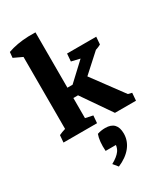

<svg xmlns="http://www.w3.org/2000/svg" viewBox="-195 -633 834 961"><g transform="rotate(-30 221.5 -152.5)"><path d="M19.5 0 22.9 -41Q40 -49.3 60.5 -55.2V-471.2L10.7 -494.6L13.7 -526.9Q65.9 -545.4 131.8 -547.9H173.8V-228H203.6L303.7 -321.3L254.4 -333L257.8 -377H426.3L422.9 -334Q410.6 -326.7 392.1 -320.8L288.6 -227.1L419.9 -49.3L441.9 -43.9L438.5 0H316.9L200.7 -168.5H173.8V-52.2L216.8 -43L213.4 0ZM199.7 242.7 177.2 215.3Q212.9 195.8 228.5 174.3Q238.3 160.6 240.7 141.6H181.2Q177.2 84 190.4 48.3Q212.4 41 236.3 41Q303.7 41 303.7 111.3Q303.7 153.3 276.9 187.3Q250 221.2 199.7 242.7Z"/></g></svg>

Font: Markazi Text
Style: Bold
Weight: 700
Designer: Borna Izadpanah (Arabic designer), Fiona Ross (Arabic design director) and Florian Runge (Latin designer)
Foundry: Borna Izadpanah and Florian Runge
Version: Version 1.001; ttfautohint (v1.8.3)